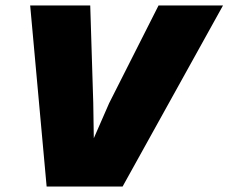

<svg xmlns="http://www.w3.org/2000/svg" viewBox="-20 -680 833 700"><path d="M793 -660 427 0H150L90 -660H309L320 -305L322 -176L378 -304L558 -660Z"/></svg>

Font: Work Sans Black
Style: Italic
Weight: 900
Italic angle: -13°
Designer: Wei Huang
Foundry: Wei Huang
Version: Version 2.009; ttfautohint (v1.8.3)